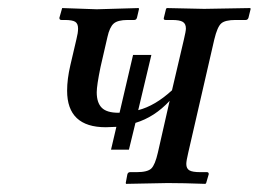

<svg xmlns="http://www.w3.org/2000/svg" viewBox="-20 -451 636 472"><path d="M296.9 -83H252.9L266.1 -139.2Q261.7 -139.2 253.2 -138.7Q244.6 -138.2 240.2 -138.2Q145 -138.2 145 -228Q145 -256.3 152.8 -290L168 -355Q171.9 -370.1 171.9 -380.9Q171.9 -393.1 164.8 -397.5Q157.7 -401.9 139.2 -401.9H130.9Q126 -401.9 126 -407.2L132.8 -431.2L217.8 -428.2L320.8 -431.2L321.8 -429.2L316.9 -408.2Q315.4 -401.9 310.1 -401.9H293.9Q269.5 -401.9 259.5 -393.1Q249.5 -384.3 244.1 -359.9L227.1 -286.1Q217.8 -240.7 217.8 -224.1Q217.8 -198.7 230 -186.3Q242.2 -173.8 271 -173.8H273.9L307.1 -315.9H352.1L319.8 -180.2Q361.3 -190.9 402.8 -229L432.1 -354Q437 -374.5 437 -380.9Q437 -392.6 429.4 -397.2Q421.9 -401.9 402.8 -401.9H387.2Q381.3 -401.9 382.8 -407.2L388.2 -429.2L390.1 -431.2L481.9 -429.2L595.2 -431.2L596.2 -429.2L590.8 -407.2Q588.9 -401.9 584 -401.9H559.1Q533.2 -401.9 523.7 -393.3Q514.2 -384.8 506.8 -354L442.9 -76.2Q438 -55.7 438 -47.9Q438 -36.6 445.6 -32.2Q453.1 -27.8 472.2 -27.8H488.8Q493.2 -27.8 493.2 -22.9L486.8 -1L484.9 1Q430.2 -1 392.1 -1L290 1L289.1 -1L293 -22Q294.4 -27.8 299.8 -27.8H315.9Q342.8 -27.8 352.1 -36.9Q361.3 -45.9 368.2 -76.2L397 -203.1Q359.9 -163.1 313 -148.9Z"/></svg>

Font: Common Serif SemiBold
Style: Italic
Weight: 600
Italic angle: -12°
Designer: Philipp H. Poll, Khaled Hosny
Foundry: Stefan Peev, Context Ltd.
Version: Version 1.026